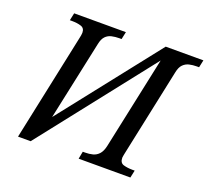

<svg xmlns="http://www.w3.org/2000/svg" viewBox="-122 -865 1101 1015"><g transform="rotate(20 428.5 -357.0)"><path d="M201 -600Q203 -608 204.5 -617.5Q206 -627 206 -632Q206 -658 184.5 -665Q163 -672 134 -672H121L130 -714H421L412 -672H399Q377 -672 357 -667.5Q337 -663 323 -648.5Q309 -634 303 -604L208 -159L645 -714H857L848 -672H835Q813 -672 793.5 -667.5Q774 -663 759.5 -648.5Q745 -634 739 -604L634 -108Q633 -101 631.5 -95Q630 -89 630 -84Q630 -55 652 -48.5Q674 -42 702 -42H715L706 0H415L423 -42H436Q459 -42 478.5 -47Q498 -52 512.5 -67.5Q527 -83 534 -114L645 -636L145 0H74Z"/></g></svg>

Font: Noto Serif
Style: Italic
Weight: 400
Italic angle: -12°
Designer: Monotype Design Team
Foundry: Monotype Imaging Inc.
Version: Version 2.013